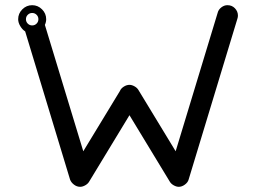

<svg xmlns="http://www.w3.org/2000/svg" viewBox="-20 -720 987 740"><path d="M50 -646Q50 -633 58 -619.5Q66 -606 77 -599L250 -28Q254 -17 265 -8.5Q276 0 289 0Q298 0 308 -5.5Q318 -11 323 -19L479 -276L635 -19Q640 -11 650 -5.5Q660 0 669 0Q681 0 692.5 -8.5Q704 -17 707 -28L895 -648Q897 -654 897 -660Q897 -676 885.5 -688Q874 -700 857 -700Q857 -700 856 -700Q844 -700 833 -691.5Q822 -683 819 -671L657 -137L513 -374Q508 -382 498 -387.5Q488 -393 479 -393Q468 -393 457 -386Q446 -379 442 -369L301 -137L153 -624Q158 -635 158 -646Q158 -668 142 -684Q126 -700 104 -700Q82 -700 66 -684Q50 -668 50 -646ZM87 -663Q94 -670 104 -670Q114 -670 121 -663Q128 -656 128 -646Q128 -636 121 -629Q114 -622 104 -622Q94 -622 87 -629Q80 -636 80 -646Q80 -656 87 -663Z"/></svg>

Font: Sakbunderan
Style: Regular
Weight: 400
Version: Version 1.00